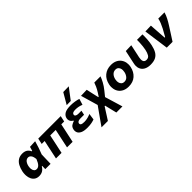

<svg xmlns="http://www.w3.org/2000/svg" viewBox="217 -2101 3607 3607"><g transform="rotate(-45 2020.5 -298.0)"><path d="M204.5 13Q150 13 113.5 -11.5Q77 -36 57.2 -77.2Q37.5 -118.5 34 -169.5Q33 -183 33 -197Q33 -235 41 -274Q56 -344.5 85 -398.5Q114 -452.5 160.8 -482.8Q207.5 -513 275.5 -513Q391 -513 431.5 -416.5H443.5Q451 -439 456.8 -459.2Q462.5 -479.5 467.5 -499L611 -505.5Q593 -439.5 569.5 -370.2Q546 -301 522.5 -243Q520.5 -182 518.8 -121.2Q517 -60.5 515.5 0H375Q375.5 -21.5 376 -42.8Q376.5 -64 377 -84.5H367.5Q337 -34 297.2 -10.5Q257.5 13 204.5 13ZM264 -113Q301 -113 331.8 -145.2Q362.5 -177.5 391.5 -251.5Q384.5 -323 359.8 -353.8Q335 -384.5 300 -384.5Q269 -384.5 247.2 -367Q225.5 -349.5 211.8 -322Q198 -294.5 191.5 -263.5Q186.5 -239.5 186.5 -217.5Q186.5 -203.5 188.5 -190.5Q193 -156 211.8 -134.5Q230.5 -113 264 -113Z M659 0Q670 -52 681 -103.5Q692 -154.5 705 -217L715 -265L729 -328.5Q735 -357 740 -382H662L687 -499H1284L1259 -382H1182.5L1143.5 -199Q1133 -151.5 1122.5 -101.5Q1112 -51.5 1101 0H953Q960 -34.5 970 -81.8Q980 -129 991 -179Q1001 -226 1011.5 -275.5Q1021.5 -324.5 1034 -382H888.5Q883 -356 877 -329Q871 -301.5 865.5 -274L851.5 -208Q839.5 -153.5 828.8 -103Q818 -52.5 807 0Z M1486.5 11Q1396.5 11 1347.8 -12.8Q1299 -36.5 1283.5 -73.5Q1273.5 -97 1273.5 -121.5Q1273.5 -135.5 1276.5 -149.5Q1287.5 -203.5 1321.5 -226Q1355.5 -248.5 1392.5 -259L1395 -270.5Q1378.5 -278.5 1361.5 -294.5Q1344.5 -310.5 1336 -335.5Q1331 -349.5 1331 -366Q1331 -379 1334 -393.5Q1345.5 -447 1396.2 -479.2Q1447 -511.5 1558 -511.5Q1611.5 -511.5 1667.2 -502.5Q1723 -493.5 1761 -480L1724 -360.5Q1678 -378.5 1640.5 -385.2Q1603 -392 1567.5 -392Q1522.5 -392 1501.2 -381.5Q1480 -371 1475 -348.5Q1474 -343.5 1474 -338.5Q1474 -321 1490 -310Q1510.5 -295.5 1551 -295.5H1631L1612 -207H1519.5Q1481.5 -207 1458 -196.5Q1434.5 -186 1429.5 -162.5Q1428.5 -157 1428.5 -152Q1428.5 -133 1445.5 -122Q1467 -107.5 1523 -107.5Q1569 -107.5 1614.8 -119.5Q1660.5 -131.5 1693.5 -146.5L1675.5 -19.5Q1646.5 -8.5 1600.2 1.2Q1554 11 1486.5 11ZM1509.5 -565.5Q1542 -621 1574 -676Q1605.5 -730.5 1637.5 -785L1787 -788.5Q1743.5 -731.5 1701.5 -676.2Q1659.5 -621 1619 -567Z M1677.5 192Q1708 148 1753 84Q1798.5 20 1852.5 -56.5L1923 -156L1893.5 -258.5Q1876 -318 1858.2 -379Q1840.5 -440 1823.5 -499L1979.5 -503.5Q1985.5 -475 1993.8 -437.8Q2002 -400.5 2010 -364.8Q2018 -329 2023.5 -305L2036 -251.5H2045.5L2087.5 -316Q2125 -375.5 2145 -420Q2165 -464.5 2176 -499H2341.5Q2323 -449 2289.8 -386.8Q2256.5 -324.5 2202 -257.5L2126 -163L2169 -20.5Q2191 52 2205.2 99.2Q2219.5 146.5 2233 192H2071Q2061.5 154.5 2052.5 116.5Q2043.5 78.5 2034 39.5L2012.5 -48.5H2000.5L1961.5 11.5Q1923.5 71 1895.5 115.5Q1867.5 159.5 1846.5 192Z M2584.5 13.5Q2513 13.5 2462.8 -10.8Q2412.5 -35 2383 -76.2Q2353.5 -117.5 2345 -169.5Q2341 -192 2341 -215.5Q2341 -245.5 2347.5 -276.5Q2371 -388.5 2445.5 -450.5Q2520 -512.5 2629.5 -512.5Q2699 -512.5 2749 -488.8Q2799 -465 2829 -424Q2859 -383 2868.5 -331.5Q2872.5 -308.5 2872.5 -284.5Q2872.5 -254.5 2866 -223Q2843 -114.5 2770 -50.5Q2697 13.5 2584.5 13.5ZM2589 -108.5Q2640 -108.5 2672.2 -146.2Q2704.5 -184 2715.5 -237.5Q2720.5 -261 2720.5 -282.5Q2720.5 -298.5 2718 -313Q2711 -348 2688.5 -369.2Q2666 -390.5 2628 -390.5Q2577 -390.5 2543.2 -354.2Q2509.5 -318 2498 -262Q2493.5 -240 2493.5 -219Q2493.5 -202.5 2496.5 -186.5Q2503.5 -151.5 2526.5 -130Q2549.5 -108.5 2589 -108.5Z M3164 13.5Q3086.5 13.5 3033.8 -15.8Q2981 -45 2960 -100Q2948 -130.5 2948 -168Q2948 -197.5 2955.5 -231Q2960 -252.5 2964 -271Q2968 -289.5 2972 -308.5Q2984.5 -366 2994 -409.8Q3003.5 -453.5 3013 -499L3163 -503.5Q3146 -423 3131.5 -354.5Q3116.5 -286 3106.5 -239Q3100.5 -210 3100.5 -187Q3100.5 -160 3109 -141Q3125 -105.5 3173.5 -105.5Q3225.5 -105.5 3250.8 -147.2Q3276 -189 3289.5 -254Q3297.5 -290 3302.2 -334.2Q3307 -378.5 3309 -422Q3310.5 -450.5 3310.5 -475.5Q3310.5 -487.5 3310 -499H3455.5Q3456.5 -480 3456.5 -458.5Q3456.5 -420 3453.5 -373.5Q3449 -300.5 3435 -234.5Q3417 -151 3385.8 -96Q3354.5 -41 3301.2 -13.8Q3248 13.5 3164 13.5Z M3602.5 0Q3596.5 -46 3589.5 -95Q3582.5 -144 3576.5 -189L3564 -277.5Q3556.5 -332.5 3549 -388.5Q3541 -444.5 3533.5 -499L3684 -503.5Q3688 -446.5 3693 -374.8Q3698 -303 3702.5 -237L3708 -161H3720.5L3802 -307Q3827.5 -357.5 3846.8 -403.8Q3866 -450 3875.5 -499H4041Q4023.5 -437.5 3992.2 -378Q3961 -318.5 3925.5 -263.5Q3882.5 -196 3840 -129.8Q3797.5 -63.5 3756.5 0Z"/></g></svg>

Font: Heraclito
Style: Bold Italic
Weight: 700
Italic angle: -12°
Designer: Kostas Bartsokas (font) & Cristiano Sobral (main changes)
Foundry: Kostas Bartsokas (font) & Cristiano Sobral (main changes)
Version: Version 1.00;July 8, 2020;FontCreator 13.0.0.2655 64-bit